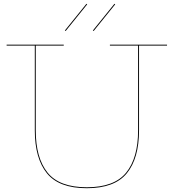

<svg xmlns="http://www.w3.org/2000/svg" viewBox="-20 -988 918 1015"><path d="M863 -752V-747H715V-299Q715 -151 650.5 -72Q586 7 439 7Q292 7 228 -72Q164 -151 164 -299V-747H15V-752H317V-747H169V-299Q169 -153 231.5 -75.5Q294 2 439 2Q584 2 647 -75.5Q710 -153 710 -299V-747H561V-752ZM441 -965 327 -824 323 -827 437 -968ZM589 -965 475 -824 471 -827 585 -968Z"/></svg>

Font: Hepta Slab Hairline
Style: Regular
Weight: 400
Designer: Michael LaGattuta
Foundry: Michael LaGattuta
Version: Version 1.100; ttfautohint (v1.8) -l 8 -r 50 -G 200 -x 14 -D